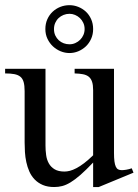

<svg xmlns="http://www.w3.org/2000/svg" viewBox="-20 -716 541 750"><path d="M365.7 14.6H343.8V-81.1Q315.4 -51.3 294.2 -32.7Q272.9 -14.2 255.6 -3.7Q238.3 6.8 223.1 10.7Q208 14.6 191.9 14.6Q166 14.6 147.2 6.6Q128.4 -1.5 115.5 -14.9Q102.5 -28.3 94.7 -45.9Q86.9 -63.5 82.8 -82.8Q78.6 -102.1 77.4 -122.1Q76.2 -142.1 76.2 -159.7V-359.9Q76.2 -381.8 72.3 -395.5Q68.4 -409.2 59.3 -416.5Q50.3 -423.8 35.6 -426.5Q21 -429.2 0 -429.2V-447.3H157.7V-147.9Q157.7 -128.9 160.2 -110.6Q162.6 -92.3 170.7 -77.9Q178.7 -63.5 193.4 -54.7Q208 -45.9 231.9 -45.9Q241.7 -45.9 253.2 -48.8Q264.6 -51.8 278.6 -59.1Q292.5 -66.4 308.6 -78.6Q324.7 -90.8 343.8 -109.4V-363.8Q343.8 -384.3 339.6 -396.7Q335.4 -409.2 326.7 -416.3Q317.9 -423.3 304.2 -426Q290.5 -428.7 271.5 -429.2V-447.3H425.3V-118.7Q425.3 -98.6 427 -85.7Q428.7 -72.8 432.4 -64.9Q436 -57.1 441.9 -54.2Q447.8 -51.3 455.6 -51.3Q462.4 -51.3 473.1 -53Q483.9 -54.7 494.6 -58.6L501.5 -41.5ZM310.5 -602.5Q310.5 -615.7 305.4 -626.7Q300.3 -637.7 292 -645.5Q283.7 -653.3 273.2 -657.7Q262.7 -662.1 251.5 -662.1Q239.3 -662.1 228.3 -657.7Q217.3 -653.3 209 -645.5Q200.7 -637.7 195.8 -626.7Q190.9 -615.7 190.9 -602.5Q190.9 -588.4 196 -577.4Q201.2 -566.4 209.7 -558.6Q218.3 -550.8 229 -546.9Q239.7 -543 251.5 -543Q263.7 -543 274.4 -547.9Q285.2 -552.7 293.2 -560.8Q301.3 -568.8 305.9 -579.6Q310.5 -590.3 310.5 -602.5ZM343.8 -602.5Q343.8 -581.5 335.9 -564.2Q328.1 -546.9 315.2 -534.7Q302.2 -522.5 285.6 -515.6Q269 -508.8 251.5 -508.8Q233.9 -508.8 217 -515.6Q200.2 -522.5 187 -534.7Q173.8 -546.9 165.5 -564.2Q157.2 -581.5 157.2 -602.5Q157.2 -623.5 164.8 -640.6Q172.4 -657.7 185.3 -669.9Q198.2 -682.1 215.3 -689Q232.4 -695.8 251.5 -695.8Q269 -695.8 285.6 -689.2Q302.2 -682.6 315.2 -670.7Q328.1 -658.7 335.9 -641.4Q343.8 -624 343.8 -602.5Z"/></svg>

Font: Doulos SIL Phon
Style: Regular
Weight: 400
Designer: Walt Agee, Victor Gaultney, Peter Martin, Debbi Hosken, Becca Hirsbrunner
Foundry: SIL International
Version: Version 5.000